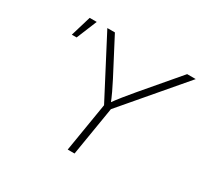

<svg xmlns="http://www.w3.org/2000/svg" viewBox="-151 -923 1167 1117"><g transform="rotate(30 432.0 -364.0)"><path d="M423.8 0 478 -329.1 270 -727.5H320.8L446.3 -487.3Q463.9 -453.1 479.5 -420.4Q495.1 -387.7 510.3 -348.6H492.2Q520 -387.7 546.6 -420.7Q573.2 -453.6 601.6 -487.3L806.2 -727.5H863.8L523.9 -329.1L469.7 0ZM110.4 -590.8 151.4 -727.5H198.7L142.6 -590.8Z"/></g></svg>

Font: Inter ExtraLight
Style: Italic
Weight: 250
Italic angle: -9.3988°
Designer: Rasmus Andersson
Foundry: rsms
Version: Version 4.001;git-66647c0bb